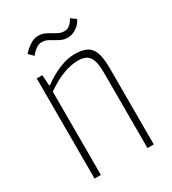

<svg xmlns="http://www.w3.org/2000/svg" viewBox="-174 -802 802 896"><g transform="rotate(-30 227.0 -354.5)"><path d="M69 -540H99L103 -482H107Q151 -514 195 -532Q239 -550 277 -550Q308 -550 329.5 -543Q351 -536 364 -519.5Q377 -503 382.5 -476Q388 -449 388 -409V0H354V-409Q354 -467 336.5 -491.5Q319 -516 277 -516Q199 -516 103 -449V0H69ZM89 -660Q103 -677 126.5 -693Q150 -709 173 -709Q192 -709 207 -702.5Q222 -696 235.5 -687.5Q249 -679 262.5 -672.5Q276 -666 292 -666Q308 -666 321.5 -677Q335 -688 343 -706L371 -686Q361 -663 338 -647.5Q315 -632 292 -632Q273 -632 258 -638.5Q243 -645 229.5 -653.5Q216 -662 202.5 -668.5Q189 -675 173 -675Q156 -675 140 -663Q124 -651 113 -636Z"/></g></svg>

Font: Encode Sans Compressed
Style: Thin
Weight: 100
Designer: Pablo Impallari, Andres Torresi
Foundry: Pablo Impallari, Andres Torresi
Version: Version 1.000; ttfautohint (v1.00) -l 8 -r 50 -G 200 -x 14 -